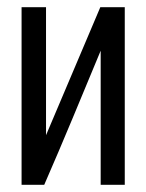

<svg xmlns="http://www.w3.org/2000/svg" viewBox="-20 -514 407 534"><path d="M40 0V-494H108V-138L259 -494H327V0H260V-373Q221 -279 182.5 -186.5Q144 -94 103 0Z"/></svg>

Font: Alumni Sans Medium
Style: Regular
Weight: 500
Designer: Robert E. Leuschke
Foundry: Robert E. Leuschke
Version: Version 1.018